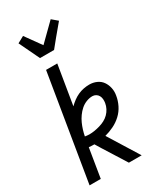

<svg xmlns="http://www.w3.org/2000/svg" viewBox="-240 -1072 981 1159"><g transform="rotate(-30 250.0 -493.0)"><path d="M149 -815 81 -957 127 -982 206 -872 322 -986 361 -953 295 -874 247 -815ZM24 0 145 -735H223L178 -462Q193 -477 210.5 -490Q228 -503 247 -511.5Q266 -520 286 -524Q306 -528 326 -528Q353 -528 376.5 -517.5Q400 -507 414 -487Q428 -467 433.5 -441.5Q439 -416 434 -389Q429 -357 414 -326.5Q399 -296 374 -272.5Q349 -249 318 -234Q287 -219 256 -211L387 0H298L198 -159L173 -200H172Q163 -200 153.5 -200.5Q144 -201 135 -202L102 0ZM177 -267Q195 -267 213.5 -270Q232 -273 251 -278.5Q270 -284 287.5 -293Q305 -302 319 -316Q333 -330 342 -347.5Q351 -365 354 -384Q356 -397 355 -410Q354 -423 348 -434Q342 -445 331 -451.5Q320 -458 307 -458Q286 -458 264.5 -449.5Q243 -441 226 -426Q209 -411 195.5 -392Q182 -373 173 -353Q164 -333 157.5 -312Q151 -291 147 -270Q154 -269 161.5 -268Q169 -267 177 -267Z"/></g></svg>

Font: Iosevka Algr
Style: Italic
Weight: 400
Italic angle: -9°
Monospace: yes
Designer: Belleve Invis
Foundry: Belleve Invis
Version: Version 26.0.2; ttfautohint (v1.8.3)